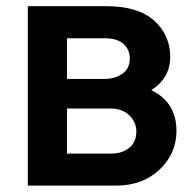

<svg xmlns="http://www.w3.org/2000/svg" viewBox="-20 -583 608 603"><path d="M67.4 0V-563.5H314.5Q414.1 -563.5 464.4 -518.1Q514.6 -472.7 514.6 -404.3Q514.6 -337.9 455.1 -299.8Q534.2 -261.7 534.2 -171.9Q534.2 -100.6 481 -50.3Q427.7 0 343.8 0ZM190.4 -100.6H329.1Q363.3 -100.6 385.7 -118.7Q408.2 -136.7 408.2 -169.9Q408.2 -199.2 386.2 -220.7Q364.3 -242.2 327.1 -242.2H190.4ZM190.4 -335H305.7Q341.8 -335 364.7 -351.6Q387.7 -368.2 387.7 -399.4Q387.7 -426.8 368.2 -444.8Q348.6 -462.9 307.6 -462.9H190.4Z"/></svg>

Font: Gothic A1
Style: Bold
Weight: 700
Version: Version 2.50